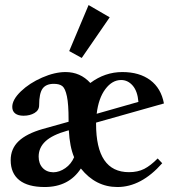

<svg xmlns="http://www.w3.org/2000/svg" viewBox="-20 -733 692 764"><path d="M305.2 -502.4 255.4 -529.8 332.5 -712.9 416.5 -664.1ZM157.7 11.2Q91.3 11.2 56.9 -16.1Q22.5 -43.5 22.5 -95.7Q22.5 -141.1 54 -171.1Q85.4 -201.2 149.9 -219.7L252.9 -248.5V-256.8Q252.9 -318.4 246.3 -349.6Q239.7 -380.9 228.3 -390.1Q216.8 -399.4 194.3 -399.4Q163.1 -399.4 149.4 -380.4Q135.7 -361.3 135.7 -314Q135.7 -294.4 117.4 -283.4Q99.1 -272.5 73.7 -272.5Q52.2 -272.5 40.5 -281.5Q28.8 -290.5 28.8 -307.6Q28.8 -336.4 63 -369.4Q97.2 -402.3 147.5 -424.3Q197.8 -446.3 240.7 -446.3Q299.8 -446.3 339.4 -402.8Q397.5 -446.3 466.8 -446.3Q534.7 -446.3 577.9 -414.1Q621.1 -381.8 632.3 -321.3L362.3 -245.1V-240.2Q362.3 -47.9 493.2 -47.9Q528.3 -47.9 554 -61Q579.6 -74.2 607.4 -102.5L625.5 -83.5Q542 11.2 447.3 11.2Q360.8 11.2 301.8 -62.5Q253.9 11.2 157.7 11.2ZM461.9 -414.6Q426.3 -414.6 399.2 -378.4Q372.1 -342.3 364.7 -280.3L530.8 -327.6Q527.3 -370.1 508.1 -392.3Q488.8 -414.6 461.9 -414.6ZM133.8 -109.9Q133.8 -82 149.7 -64.9Q165.5 -47.9 192.4 -47.4Q216.8 -47.9 240 -64Q263.2 -80.1 274.9 -107.4Q257.3 -148.9 253.9 -214.4L247.6 -212.9Q188.5 -196.3 161.1 -170.9Q133.8 -145.5 133.8 -109.9Z"/></svg>

Font: Elstob
Style: Bold
Weight: 700
Designer: Peter S. Baker
Version: Version 1.015